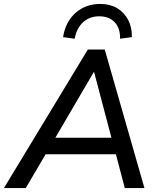

<svg xmlns="http://www.w3.org/2000/svg" viewBox="-48 -957 804 977"><path d="M-28 0 399 -705H485L687 0H587L536 -194L571 -172H151L196 -192L83 0ZM429 -590 223 -238 200 -256H549L524 -237L431 -590ZM332 -760 273 -768Q285 -846 336.5 -891.5Q388 -937 462 -937Q511 -937 547 -916Q583 -895 603.5 -857Q624 -819 623 -768L563 -760Q564 -814 535.5 -844Q507 -874 457 -874Q408 -874 375 -844Q342 -814 332 -760Z"/></svg>

Font: Nunito Sans 12pt ExtraLight 12pt SemiBold
Style: Italic
Weight: 600
Italic angle: -9°
Version: Version 3.101;gftools[0.9.27]